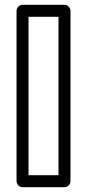

<svg xmlns="http://www.w3.org/2000/svg" viewBox="-20 -756 366 801"><path d="M224 -25H99V-686H224ZM249 25C260 25 274 15 274 0V-711C274 -722 264 -736 249 -736H74C63 -736 49 -726 49 -711V0C49 11 59 25 74 25Z"/></svg>

Font: Asimov
Style: XWidOu
Weight: 500
Designer: Google
Version: Version 2.000980; 2014